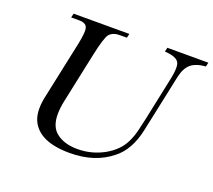

<svg xmlns="http://www.w3.org/2000/svg" viewBox="-114 -807 1076 968"><g transform="rotate(20 424.0 -322.5)"><path d="M848 -656 843 -634Q791 -630 764 -607.5Q737 -585 726 -533L661 -227Q637 -114 569 -61Q481 11 346 11Q181 11 138 -84Q126 -111 126 -148Q126 -182 136 -224L193 -492Q209 -563 209 -594Q209 -606 206 -612Q202 -628 178 -633Q173 -634 163 -634H120L125 -656H424L419 -634H407Q370 -634 365 -633Q339 -629 325 -612Q309 -591 288 -492L232 -228Q223 -186 223 -153Q223 -85 262 -55Q304 -21 376 -21Q451 -21 517 -57Q583 -94 610 -151Q626 -184 635 -224Q635 -225 639.5 -244.5Q644 -264 648 -281L695 -504Q705 -549 705 -575Q705 -595 699 -605Q686 -630 623 -634L628 -656Z"/></g></svg>

Font: New Athena Unicode
Style: Italic
Weight: 400
Designer: J. Rusten 1997; rev. by R. Hancock 2001, 2002, rev. by D. Mastronarde 2002-2019
Foundry: Society for Classical Studies (formerly American Philological Association)
Version: Version 5.008